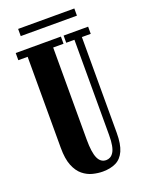

<svg xmlns="http://www.w3.org/2000/svg" viewBox="-153 -883 729 968"><g transform="rotate(-20 211.0 -399.0)"><path d="M226.5 12Q201 12 173 5Q145 -2 121 -21.5Q97 -41 82.2 -77.5Q67.5 -114 67.5 -173V-661.5H17.5V-700H260V-661.5H204.5V-167.5Q204.5 -99 218.5 -67.8Q232.5 -36.5 262.5 -36.5Q273.5 -36.5 283.5 -41.8Q293.5 -47 301.8 -59.8Q310 -72.5 314.2 -94.8Q318.5 -117 318.5 -151.5V-661.5H274.5V-700H406V-661.5H358.5V-148Q358.5 -87 342.8 -52Q327 -17 297.5 -2.5Q268 12 226.5 12ZM70.5 -771.5V-810H372V-771.5Z"/></g></svg>

Font: Imbue Thin 10pt ExtraBold
Style: Regular
Weight: 800
Version: Version 1.102